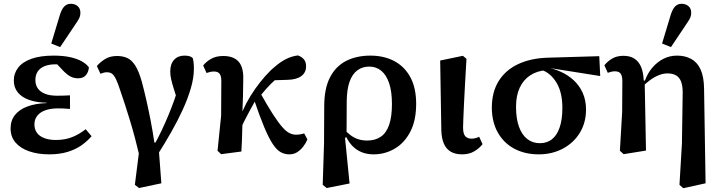

<svg xmlns="http://www.w3.org/2000/svg" viewBox="-20 -802 3820 1015"><path d="M240 14Q181 14 134.5 -2Q88 -18 62 -48.5Q36 -79 36 -123Q36 -165 59 -194Q82 -223 124.5 -239Q167 -255 226 -257V-259Q174 -260 135 -273.5Q96 -287 74.5 -313Q53 -339 53 -376Q53 -415 76.5 -445Q100 -475 147 -491.5Q194 -508 263 -508Q313 -508 350 -500Q387 -492 412 -478Q437 -464 450 -446Q448 -421 434 -404.5Q420 -388 392 -388Q376 -388 362.5 -393Q349 -398 335 -409Q321 -420 303 -440L265 -480L338 -476L365 -451Q346 -456 323.5 -459Q301 -462 274 -462Q239 -462 215 -452Q191 -442 179 -423.5Q167 -405 167 -379Q167 -353 180 -334.5Q193 -316 218.5 -306Q244 -296 282 -296Q300 -296 315.5 -296.5Q331 -297 350 -298V-226Q330 -228 316 -228.5Q302 -229 287 -229Q255 -229 231 -222.5Q207 -216 192 -204.5Q177 -193 169.5 -178Q162 -163 162 -144Q162 -119 174.5 -101Q187 -83 212.5 -72.5Q238 -62 276 -62Q323 -62 361 -77Q399 -92 433 -119L464 -82Q442 -56 411 -34Q380 -12 337.5 1Q295 14 240 14ZM251 -572 296 -721Q306 -754 320 -768Q334 -782 354 -782Q376 -782 390.5 -769.5Q405 -757 405 -735Q405 -718 398 -704.5Q391 -691 377 -671L298 -553Z M693 175 721 -47 719 30Q695 -73 668.5 -160.5Q642 -248 615 -326Q603 -363 593 -383.5Q583 -404 572.5 -412Q562 -420 545 -420Q535 -420 527 -417.5Q519 -415 511 -412L492 -453Q509 -473 535 -489.5Q561 -506 599 -506Q629 -506 652.5 -495.5Q676 -485 695 -455.5Q714 -426 730 -369Q742 -324 753.5 -273.5Q765 -223 776 -166.5Q787 -110 796 -49L817 -45L833 167L715 192ZM813 16 793 -32Q815 -71 833.5 -110Q852 -149 868.5 -188.5Q885 -228 900 -269.5Q915 -311 928 -357L926 -246Q910 -297 900 -328.5Q890 -360 885 -382Q880 -404 880 -424Q880 -464 900.5 -486Q921 -508 955 -508Q971 -508 981.5 -505Q992 -502 999 -495Q1002 -484 1003.5 -471Q1005 -458 1005 -438Q1005 -391 989 -336Q973 -281 946 -222Q919 -163 884.5 -102.5Q850 -42 813 16Z M1149 13 1130 -5 1149 -191 1150 -375Q1150 -400 1141 -412Q1132 -424 1111 -424Q1100 -424 1090 -421.5Q1080 -419 1072 -416L1054 -456Q1071 -477 1097 -491.5Q1123 -506 1160 -506Q1214 -506 1240.5 -477Q1267 -448 1266 -388Q1266 -344 1264.5 -293.5Q1263 -243 1261 -196L1263 -194Q1262 -162 1261 -127.5Q1260 -93 1259 -60.5Q1258 -28 1256 -1ZM1244 -104 1217 -180H1246L1281 -254Q1302 -294 1328.5 -331.5Q1355 -369 1382.5 -400Q1410 -431 1434 -450Q1464 -476 1493.5 -490.5Q1523 -505 1555 -509Q1573 -503 1585.5 -489.5Q1598 -476 1598 -451Q1598 -418 1572.5 -399.5Q1547 -381 1500 -380L1403 -377L1494 -426Q1464 -406 1437.5 -382.5Q1411 -359 1386.5 -331.5Q1362 -304 1338 -272L1328 -267Q1313 -240 1298.5 -213.5Q1284 -187 1270.5 -160Q1257 -133 1244 -104ZM1509 14Q1485 14 1464 2.5Q1443 -9 1422 -40.5Q1401 -72 1376.5 -130.5Q1352 -189 1320 -284L1352 -318Q1393 -244 1422.5 -198.5Q1452 -153 1473 -129.5Q1494 -106 1511 -98Q1528 -90 1544 -90Q1558 -90 1569 -92Q1580 -94 1588 -97L1605 -65Q1597 -45 1583 -27Q1569 -9 1551 2.5Q1533 14 1509 14Z M1686 175 1693 -44 1694 -240Q1694 -334 1724.5 -393Q1755 -452 1810 -480Q1865 -508 1938 -508Q2010 -508 2064.5 -479Q2119 -450 2149.5 -393.5Q2180 -337 2180 -253Q2180 -165 2149 -105.5Q2118 -46 2066.5 -16Q2015 14 1955 14Q1919 14 1890.5 2Q1862 -10 1841 -32.5Q1820 -55 1806 -87H1784L1789 -129Q1811 -104 1831.5 -88.5Q1852 -73 1874 -66Q1896 -59 1921 -59Q1964 -59 1993.5 -79.5Q2023 -100 2037.5 -143Q2052 -186 2052 -252Q2052 -317 2037.5 -361Q2023 -405 1996 -427.5Q1969 -450 1932 -450Q1896 -450 1869.5 -430.5Q1843 -411 1828.5 -371.5Q1814 -332 1813 -269L1812 -78L1804 -73L1828 168L1707 192Z M2423 14Q2387 14 2363 0Q2339 -14 2326.5 -42.5Q2314 -71 2313 -115L2307 -482L2427 -507L2446 -491Q2442 -420 2438.5 -360.5Q2435 -301 2433 -255Q2431 -209 2429.5 -177Q2428 -145 2428 -128Q2428 -95 2439.5 -82Q2451 -69 2472 -69Q2485 -69 2495 -72Q2505 -75 2513 -79L2531 -40Q2515 -19 2488 -2.5Q2461 14 2423 14Z M2828 14Q2756 14 2700.5 -15Q2645 -44 2613 -99Q2581 -154 2580 -231Q2580 -316 2616.5 -374Q2653 -432 2719 -463Q2785 -494 2874 -497L3148 -505L3153 -400L2888 -442L2867 -431Q2818 -427 2782.5 -403.5Q2747 -380 2727.5 -338.5Q2708 -297 2708 -238Q2708 -175 2723.5 -132Q2739 -89 2767.5 -67Q2796 -45 2834 -45Q2871 -45 2897.5 -65.5Q2924 -86 2938.5 -128Q2953 -170 2953 -232Q2953 -271 2945.5 -304.5Q2938 -338 2922.5 -364Q2907 -390 2886 -408Q2865 -426 2838 -434L2859 -448Q2903 -441 2942.5 -423.5Q2982 -406 3012.5 -378Q3043 -350 3060.5 -311Q3078 -272 3078 -223Q3078 -154 3045.5 -100.5Q3013 -47 2956 -16.5Q2899 14 2828 14Z M3257 -5 3269 -210 3270 -374Q3270 -399 3261.5 -412Q3253 -425 3231 -425Q3220 -425 3210.5 -422.5Q3201 -420 3193 -417L3175 -457Q3192 -478 3216.5 -492.5Q3241 -507 3276 -507Q3310 -507 3333 -492.5Q3356 -478 3368.5 -449.5Q3381 -421 3383 -377L3388 -376L3395 -6L3277 13ZM3572 175 3585 -43 3589 -313Q3589 -350 3580 -372Q3571 -394 3553 -404Q3535 -414 3509 -414Q3486 -414 3462.5 -404.5Q3439 -395 3416.5 -378.5Q3394 -362 3374 -341L3366 -375H3389Q3404 -416 3429.5 -445.5Q3455 -475 3488 -491.5Q3521 -508 3559 -508Q3602 -508 3634 -490.5Q3666 -473 3683.5 -435Q3701 -397 3702 -335L3710 167L3592 193ZM3480 -572 3525 -721Q3535 -754 3549 -768Q3563 -782 3583 -782Q3605 -782 3619.5 -769.5Q3634 -757 3634 -735Q3634 -718 3627 -704.5Q3620 -691 3606 -671L3527 -553Z"/></svg>

Font: Source Serif 4 SemiBold
Style: Regular
Weight: 600
Designer: Frank Grießhammer
Foundry: Adobe Systems Incorporated
Version: Version 4.004;hotconv 1.0.116;makeotfexe 2.5.65601